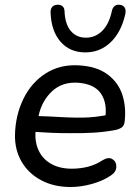

<svg xmlns="http://www.w3.org/2000/svg" viewBox="-20 -767 575 797"><path d="M42.2 -207.5Q44.1 -288.4 76.9 -356.1Q109.7 -423.8 169.1 -461.9Q228.4 -500 305.4 -495.8Q381 -491.9 426 -458.5Q471 -425.1 487.8 -373.7Q504.5 -322.2 497.4 -261.9Q495.4 -244.7 484.5 -237.4Q473.5 -230.1 456.1 -226.8Q413 -219 369.7 -216.3Q326.4 -213.7 270.4 -214.2Q233.4 -214 193.1 -215.7Q152.9 -217.5 107.8 -220.6L120.1 -285.8Q147.6 -284.5 179.8 -283.8Q264 -278.3 320.4 -278.7Q376.8 -279.2 434.7 -291.8L417 -277.9Q425.8 -340.3 398.3 -379.5Q370.8 -418.7 303.8 -423.6Q238.3 -427.8 195.9 -388Q153.5 -348.1 140.3 -286.9L131.7 -249.5Q120.5 -196.5 135.4 -154.6Q150.3 -112.7 187.4 -89.7Q224.4 -66.7 277.8 -66.7Q313.3 -66.7 345.6 -75Q377.9 -83.3 406.3 -102.1Q429.7 -116.4 446.4 -106.5Q463.2 -96.5 462.9 -75.1Q462.6 -53.7 441.4 -39.4Q407.8 -16.2 361.9 -3.5Q316 9.3 272.9 9.3Q203.5 9.3 150.7 -18.9Q97.9 -47 69.4 -96.3Q41 -145.7 42.2 -207.5ZM189.9 -714.1Q189.2 -728.4 195.6 -736.9Q201.9 -745.5 215.5 -747.1Q229.2 -748.8 238.2 -742.1Q247.3 -735.4 247.9 -720.7Q249.8 -667.9 273.3 -639.2Q296.8 -610.6 336.9 -610.6Q376.6 -610.6 405 -639.5Q433.4 -668.5 444.5 -722.1Q447.4 -735.1 455.8 -742Q464.3 -748.8 477.5 -747.1Q491.8 -745.5 497.8 -735.1Q503.8 -724.6 499.9 -707.4Q482.7 -632.7 438.9 -591.1Q395.2 -549.5 334 -549.5Q270.3 -549.5 231.6 -593.5Q193 -637.5 189.9 -714.1Z"/></svg>

Font: SN Pro Thin
Style: Italic
Weight: 200
Italic angle: -9°
Designer: Tobias Whetton
Foundry: Supernotes
Version: Version 1.003;Glyphs 3.3 (3324)